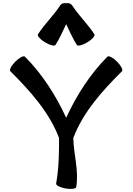

<svg xmlns="http://www.w3.org/2000/svg" viewBox="-20 -1221 874 1265"><path d="M346 -925C373 -968 394 -1016 416 -1062C438 -1016 459 -968 486 -925C493 -915 523 -923 555 -942C587 -961 608 -985 602 -995C559 -1062 499 -1118 456 -1185C448 -1197 432 -1203 416 -1200C399 -1203 383 -1197 376 -1185C333 -1118 273 -1062 230 -995C224 -985 245 -961 277 -942C309 -923 339 -915 346 -925ZM48 -752C178 -622 304 -483 369 -312C369 -217 369 -121 350 -12C347 0 376 14 412 21C449 27 480 23 482 12C501 -95 465 -203 463 -312C528 -483 654 -623 784 -752C792 -761 777 -789 751 -815C725 -841 697 -856 688 -848C578 -738 485 -596 416 -445C347 -596 254 -738 144 -848C135 -856 107 -841 81 -815C55 -789 40 -761 48 -752Z"/></svg>

Font: Nupuram Expanded Bold
Style: Regular
Weight: 700
Width: 7
Designer: Santhosh Thottingal (santhosh.thottingal@gmail.com)
Foundry: SMC
Version: Version 1.000